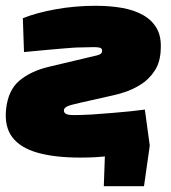

<svg xmlns="http://www.w3.org/2000/svg" viewBox="-20 -534 592 664"><path d="M498 -31 478 110H339L344 -31ZM310 -514Q361 -514 403 -506.5Q445 -499 475.5 -481.5Q506 -464 522 -436Q538 -408 536 -366Q535 -320 515 -289.5Q495 -259 466.5 -241.5Q438 -224 411.5 -215.5Q385 -207 370 -204L259 -179Q222 -171 211.5 -165.5Q201 -160 201 -152Q201 -144 208.5 -140Q216 -136 237 -136Q258 -136 297 -138Q337 -141 369.5 -143.5Q402 -146 430 -149Q458 -152 481 -155L498 -30Q466 -20 433 -10.5Q400 -1 358 5Q316 11 258 11Q169 11 109.5 -6Q50 -23 22.5 -59.5Q-5 -96 1 -156Q8 -222 47 -255Q86 -288 149 -303L267 -331Q296 -338 315.5 -342.5Q335 -347 333 -360Q333 -366 326.5 -368.5Q320 -371 304.5 -371Q289 -371 261 -370Q246 -370 233 -369Q220 -368 200.5 -366.5Q181 -365 148.5 -362Q116 -359 63 -354L59 -471Q106 -490 173 -502Q240 -514 310 -514Z"/></svg>

Font: Exo 2 Black
Style: Italic
Weight: 900
Italic angle: -8°
Designer: Natanael Gama
Foundry: Natanael Gama
Version: Version 2.010